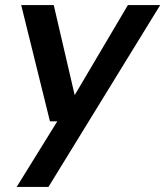

<svg xmlns="http://www.w3.org/2000/svg" viewBox="-20 -521 655 761"><path d="M46 220 207 -40H178L64 -501H193L276 -144L487 -501H615L172 220Z"/></svg>

Font: DM Sans 17pt SemiBold
Style: Italic
Weight: 600
Italic angle: -10°
Version: Version 4.004;gftools[0.9.30]